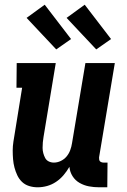

<svg xmlns="http://www.w3.org/2000/svg" viewBox="-20 -788 540 816"><path d="M140 8Q121 8 103.5 2.5Q86 -3 73.5 -15Q61 -27 53.5 -43Q46 -59 41.5 -76Q37 -93 35.5 -111.5Q34 -130 34 -148.5Q34 -167 37 -186Q40 -205 43 -223L74 -415H50L51 -520H217L165 -206Q163 -195 162 -183Q161 -171 161 -159.5Q161 -148 164 -137Q167 -126 172 -116.5Q177 -107 187 -102Q197 -97 209 -97Q224 -97 238.5 -104Q253 -111 263 -123Q273 -135 278.5 -150Q284 -165 286 -179L343 -520H468L401 -119Q401 -114 401.5 -110Q402 -106 404.5 -103Q407 -100 411.5 -98.5Q416 -97 420 -97H437L436 8H402Q379 8 358 4Q337 0 318.5 -10.5Q300 -21 288.5 -39Q277 -57 275 -79Q264 -60 250 -43.5Q236 -27 218 -15Q200 -3 180 2.5Q160 8 140 8ZM389 -578 263 -712 340 -768 452 -622ZM219 -578 93 -712 170 -768 282 -622Z"/></svg>

Font: Iosevka Curly Slab Extrabold
Style: Italic
Weight: 800
Italic angle: -9°
Monospace: yes
Designer: Belleve Invis
Foundry: Belleve Invis
Version: Version 22.1.2; ttfautohint (v1.8.4)